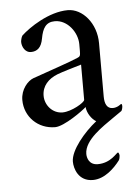

<svg xmlns="http://www.w3.org/2000/svg" viewBox="-49 -465 513 721"><g transform="rotate(-5 207.5 -104.0)"><path d="M180.7 -44.9C143.6 -44.9 115.2 -77.1 115.2 -113.3C115.2 -150.4 139.6 -175.8 174.8 -189.5C192.4 -196.3 239.3 -210 265.6 -217.8V-85C265.6 -75.2 214.8 -44.9 180.7 -44.9ZM268.6 -57.6C270.5 -34.2 287.1 -10.7 303.7 -1C256.8 36.1 203.1 99.6 203.1 142.6C203.1 168.9 217.8 217.8 272.5 217.8C316.4 217.8 353.5 181.6 375 153.3C377.9 149.4 379.9 140.6 379.9 135.7C379.9 127.9 376 123 375 123C369.1 123 345.7 160.2 295.9 160.2C262.7 160.2 255.9 132.8 255.9 118.2C255.9 65.4 329.1 19.5 366.2 -6.8L401.4 -31.2C404.3 -36.1 406.2 -43.9 406.2 -49.8C406.2 -52.7 405.3 -57.6 402.3 -57.6C399.4 -55.7 387.7 -44.9 370.1 -44.9C347.7 -44.9 339.8 -64.5 339.8 -90.8V-292C339.8 -367.2 289.1 -425.8 233.4 -425.8C162.1 -425.8 85.9 -374 55.7 -345.7C51.8 -340.8 48.8 -326.2 48.8 -322.3C48.8 -302.7 61.5 -281.2 82 -281.2C106.4 -281.2 122.1 -294.9 127.9 -328.1C134.8 -366.2 147.5 -388.7 181.6 -388.7C229.5 -388.7 265.6 -338.9 265.6 -294.9V-268.6C265.6 -251 263.7 -248 253.9 -244.1C225.6 -231.4 137.7 -202.1 83 -182.6C61.5 -174.8 34.2 -144.5 34.2 -104.5C34.2 -41 84 7.8 148.4 7.8C182.6 7.8 256.8 -45.9 268.6 -57.6Z"/></g></svg>

Font: Crimson
Style: Roman
Weight: 400
Version: Version 0.2